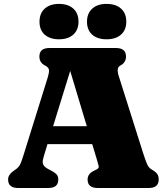

<svg xmlns="http://www.w3.org/2000/svg" viewBox="-20 -940 840 960"><path d="M271.5 -42.5Q271.5 0 221.5 0H70.5Q20.5 0 20.5 -42.5Q20.5 -66 46.5 -84.5L57 -92Q70 -100.5 77.8 -112.8Q85.5 -125 96.5 -161L218 -550.5Q226.5 -578.5 224.8 -591Q223 -603.5 204.5 -613Q177 -626.5 177 -657.5Q177 -700 227.5 -700H559.5Q610 -700 610 -657.5Q610 -627 581.5 -612Q560.5 -601.5 573.5 -560.5L695 -176.5Q707.5 -137 716 -118.2Q724.5 -99.5 740 -91.5Q759.5 -80 766.5 -69.5Q773.5 -59 773.5 -42.5Q773.5 0 723.5 0H468.5Q418 0 418 -42.5Q418 -70 447.5 -85L463.5 -93Q476 -99 473.2 -110.5Q470.5 -122 463 -147L441 -219.5H217.5L205 -178.5Q197 -153.5 194.2 -138.5Q191.5 -123.5 198.5 -113Q205.5 -102.5 227 -91.5L242 -83.5Q255.5 -76.5 263.5 -67.2Q271.5 -58 271.5 -42.5ZM245.5 -309H414L331 -585.5ZM275 -743.5Q230 -743.5 203.8 -766.5Q177.5 -789.5 177.5 -831.5Q177.5 -873.5 203.8 -897Q230 -920.5 275 -920.5Q320.5 -920.5 346.5 -897Q372.5 -873.5 372.5 -831.5Q372.5 -790.5 346.5 -767Q320.5 -743.5 275 -743.5ZM512.5 -743.5Q467.5 -743.5 441.2 -766.5Q415 -789.5 415 -831.5Q415 -873 441.2 -896.8Q467.5 -920.5 512.5 -920.5Q559 -920.5 585.2 -897Q611.5 -873.5 611.5 -831.5Q611.5 -790.5 585.2 -767Q559 -743.5 512.5 -743.5Z"/></svg>

Font: Fraunces 9pt Soft Black
Style: Regular
Weight: 900
Version: Version 1.000;[b76b70a41]